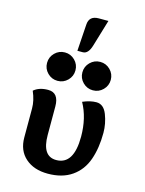

<svg xmlns="http://www.w3.org/2000/svg" viewBox="-128 -937 772 1020"><g transform="rotate(15 258.0 -427.5)"><path d="M236.8 5.9Q159.7 5.9 113.3 -35.2Q66.9 -76.2 66.9 -147.9V-307.1Q66.9 -351.1 45.9 -399.4Q75.2 -424.8 124.5 -424.8Q183.6 -424.8 183.6 -349.1V-192.9Q183.6 -75.7 261.2 -75.7Q357.4 -75.7 357.4 -230Q357.4 -333 314.5 -410.2Q355 -427.7 389.2 -427.7Q429.2 -427.7 448 -379.2Q466.8 -330.6 466.8 -279.8Q466.8 -196.3 444.1 -131.8Q421.4 -67.4 368.9 -30.8Q316.4 5.9 236.8 5.9ZM353.5 -483.9Q321.3 -483.9 298.3 -506.8Q275.4 -529.8 275.4 -562Q275.4 -594.2 298.3 -617.2Q321.3 -640.1 353.5 -640.1Q385.7 -640.1 408.7 -617.2Q431.6 -594.2 431.6 -562Q431.6 -529.8 408.7 -506.8Q385.7 -483.9 353.5 -483.9ZM159.2 -483.9Q127 -483.9 104 -506.8Q81.1 -529.8 81.1 -562Q81.1 -594.2 104 -617.2Q127 -640.1 159.2 -640.1Q191.4 -640.1 214.4 -617.2Q237.3 -594.2 237.3 -562Q237.3 -529.8 214.4 -506.8Q191.4 -483.9 159.2 -483.9ZM250 -665.5H220.2L230 -812.5Q232.9 -861.3 285.6 -861.3H338.4L294.4 -714.4Q279.8 -665.5 250 -665.5Z"/></g></svg>

Font: Bainsley
Style: Bold
Weight: 700
Designer: Paul James MIller
Foundry: High-Logic / Made with FontCreator
Version: Version 1.411;March 28, 2021;FontCreator 13.0.0.2683 64-bit